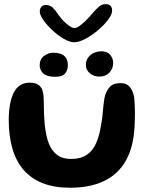

<svg xmlns="http://www.w3.org/2000/svg" viewBox="-20 -846 704 900"><path d="M308.5 34Q234 34 179.8 12.5Q125.5 -9 90.2 -50Q55 -91 38 -150Q21 -209 21 -284.5Q21 -303.5 22.5 -322Q24 -340.5 27.2 -357.8Q30.5 -375 35 -389Q46.5 -424.5 67.5 -441.5Q88.5 -458.5 118 -458.5Q146.5 -458.5 160.5 -448Q174.5 -437.5 179.2 -421.8Q184 -406 184.5 -390.5Q185 -380 185.2 -367.2Q185.5 -354.5 185.8 -341Q186 -327.5 186.2 -315Q186.5 -302.5 187.5 -292Q190.5 -234 202.8 -191.2Q215 -148.5 241.8 -124.8Q268.5 -101 313.5 -101Q358 -101 386.2 -119.8Q414.5 -138.5 430.5 -174.8Q446.5 -211 454.5 -263.5Q457.5 -278 459.2 -293.2Q461 -308.5 462.2 -324Q463.5 -339.5 465.2 -355Q467 -370.5 469.5 -386Q476.5 -419 493.8 -437.8Q511 -456.5 544.5 -456.5Q573 -456.5 588 -439Q603 -421.5 609 -390.5Q610.5 -373.5 611.5 -356Q612.5 -338.5 612.5 -320.8Q612.5 -303 612 -285.2Q611.5 -267.5 610.5 -250Q605.5 -155.5 569.5 -92.2Q533.5 -29 468 2.5Q402.5 34 308.5 34ZM239 -486Q200 -486 183 -501.8Q166 -517.5 166 -540Q166 -569 186.8 -584Q207.5 -599 229.5 -599Q247.5 -599 263.2 -594Q279 -589 288.5 -576Q298 -563 298 -539.5Q298 -517 285 -501.5Q272 -486 239 -486ZM447 -487Q419 -487 400.8 -502.8Q382.5 -518.5 382.5 -541.5Q382.5 -569.5 403.5 -587.5Q424.5 -605.5 455 -605.5Q483 -605.5 496.8 -588.8Q510.5 -572 510.5 -551Q510.5 -524.5 493 -505.8Q475.5 -487 447 -487ZM327.5 -648Q306.5 -648 279 -664Q251.5 -680 225.8 -704Q200 -728 183.2 -752Q166.5 -776 166.5 -792Q166.5 -806.5 174.5 -814.5Q182.5 -822.5 195 -822.5Q214 -822.5 226.5 -810.8Q239 -799 254.5 -776Q264.5 -761.5 278.2 -747.2Q292 -733 306 -723.8Q320 -714.5 330 -714.5Q339.5 -714.5 354 -725.2Q368.5 -736 384.5 -752Q400.5 -768 413.5 -783.5Q432 -805 445 -815.8Q458 -826.5 475 -826.5Q505.5 -826.5 505.5 -796Q505.5 -778.5 486.8 -753.5Q468 -728.5 439.5 -704.5Q411 -680.5 380.8 -664.2Q350.5 -648 327.5 -648Z"/></svg>

Font: Gluten Medium
Style: Regular
Weight: 500
Designer: Tyler Finck
Foundry: Etcetera Type Company
Version: Version 1.300